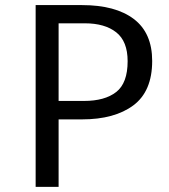

<svg xmlns="http://www.w3.org/2000/svg" viewBox="-20 -726 655 746"><path d="M297.9 -262.1H207.7V0H118.5V-706.2H299Q428.7 -706.2 500 -652.1Q571.3 -597.9 571.3 -489.2Q571.3 -371.3 498.2 -316.7Q425.1 -262.1 297.9 -262.1ZM309.7 -635.4H207.7V-333.8H306.2Q387.2 -333.8 431.5 -368.5Q475.9 -403.1 475.9 -488.2Q475.9 -565.6 431.5 -600.5Q387.2 -635.4 309.7 -635.4Z"/></svg>

Font: Fira Code
Style: Regular
Weight: 400
Designer: Carrois Corporate, Edenspiekermann AG, Nikita Prokopov
Foundry: Carrois Corporate, Edenspiekermann AG, Nikita Prokopov
Version: Version 5.002